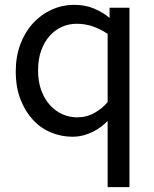

<svg xmlns="http://www.w3.org/2000/svg" viewBox="-20 -552 634 792"><path d="M514 -520V220H424V-53Q413 -42 398.5 -30.5Q384 -19 365.5 -9.5Q347 0 325 6Q303 12 278 12Q233 12 190.5 -5.5Q148 -23 116 -57.5Q84 -92 64.5 -142Q45 -192 45 -258Q45 -319 64 -369.5Q83 -420 116 -456Q149 -492 193 -512Q237 -532 287 -532Q332 -532 368.5 -516.5Q405 -501 432 -478V-520ZM296 -454Q264 -454 235 -441Q206 -428 184 -403Q162 -378 149.5 -342.5Q137 -307 137 -261Q137 -216 150 -180Q163 -144 185.5 -119Q208 -94 237 -81Q266 -68 298 -68Q338 -68 371 -87Q404 -106 424 -131V-412Q397 -431 364.5 -442.5Q332 -454 296 -454Z"/></svg>

Font: ABeeZee
Style: Regular
Weight: 400
Designer: Anja Meiners
Foundry: Anja Meiners
Version: Version 1.001